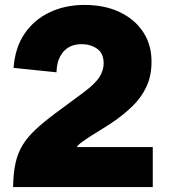

<svg xmlns="http://www.w3.org/2000/svg" viewBox="-20 -758 687 778"><path d="M33 0Q34 -57 43 -97.5Q52 -138 71.5 -170Q91 -202 123.5 -232.5Q156 -263 205 -299.5Q254 -336 322 -386Q368 -421 384 -447.5Q400 -474 400 -501Q400 -542 373.5 -560.5Q347 -579 311 -579Q263 -579 236.5 -548Q210 -517 209 -465L35 -483Q41 -565 79.5 -621.5Q118 -678 181 -708Q244 -738 322 -738Q404 -738 465 -709Q526 -680 560 -628.5Q594 -577 594 -508Q594 -451 573.5 -407Q553 -363 516.5 -327.5Q480 -292 431 -259Q418 -250 396.5 -237Q375 -224 353 -210Q331 -196 313.5 -183.5Q296 -171 291 -162H599V0Z"/></svg>

Font: BDO Grotesk Black
Style: Regular
Weight: 900
Designer: Deni Anggara
Foundry: Lokal Container
Version: Version 2.000